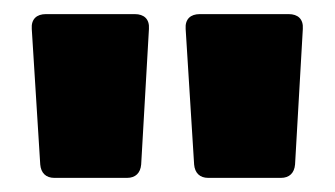

<svg xmlns="http://www.w3.org/2000/svg" viewBox="-20 -822 474 272"><path d="M25 -781 37 -589C38 -577 45 -570 57 -570H160C172 -570 179 -577 180 -589L191 -781C192 -795 184 -802 171 -802H45C32 -802 24 -795 25 -781ZM243 -781 255 -589C256 -577 263 -570 275 -570H378C390 -570 397 -577 398 -589L409 -781C410 -795 402 -802 389 -802H263C250 -802 242 -795 243 -781Z"/></svg>

Font: Malmofest Black-Rounded
Style: Regular
Weight: 800
Designer: Jonny Pinhorn (Poppins), Kolossal
Version: Version 1.004;Glyphs 3.1.2 (3151)